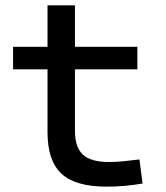

<svg xmlns="http://www.w3.org/2000/svg" viewBox="-20 -694 626 724"><path d="M381.8 9.8Q264.2 9.8 211.7 -39.1Q159.2 -87.9 159.2 -195.3V-432.6H29.3V-517.6H159.2V-673.8H262.7V-517.6H498V-432.6H262.7V-200.2Q262.7 -138.7 292.7 -110.8Q322.8 -83 391.6 -83Q416 -83 443.4 -85.7Q470.7 -88.4 505.9 -92.8L517.6 -2Q483.4 3.9 450.9 6.8Q418.5 9.8 381.8 9.8Z"/></svg>

Font: Caskaydia Cove
Style: Regular
Weight: 400
Monospace: yes
Designer: Aaron Bell
Foundry: Saja Typeworks
Version: Version 4.300; ttfautohint (v1.8.3)